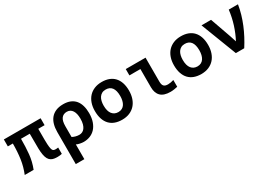

<svg xmlns="http://www.w3.org/2000/svg" viewBox="18 -1312 3262 2311"><g transform="rotate(-30 1649.5 -156.5)"><path d="M532.7 2.9Q521 5.9 504.6 7.8Q488.3 9.8 471.7 9.8Q447.8 9.8 425 6.3Q402.3 2.9 382.3 -9.3Q362.3 -21.5 348.9 -45.2Q335.4 -68.8 328.6 -107.2Q321.8 -145.5 320.8 -193.8Q319.8 -242.2 319.8 -399.9H198.2Q198.2 -285.6 188.7 -189.2Q179.2 -92.8 142.6 0H19Q56.6 -92.3 70.6 -188.7Q84.5 -285.2 84.5 -399.9H15.1V-496.1H525.9V-399.9H438Q438 -282.7 438 -250.2Q438 -217.8 439.9 -183.6Q441.9 -149.4 446.5 -127Q451.2 -104.5 458.7 -95.7Q466.3 -86.9 475.6 -84.5Q484.9 -82 494.6 -82Q503.4 -82 513.2 -82.8Q522.9 -83.5 532.7 -85Z M1063 -257.8Q1063 -189 1044.7 -138.2Q1026.4 -87.4 995.4 -54.4Q964.4 -21.5 922.9 -5.4Q881.3 10.7 835 10.7Q812.5 10.7 782 4.4Q751.5 -2 735.8 -11.2V193.8H616.7V-252.9Q616.7 -309.6 629.9 -356.2Q643.1 -402.8 670.7 -436.3Q698.2 -469.7 741.5 -488.3Q784.7 -506.8 844.7 -506.8Q901.4 -506.8 942.6 -489.3Q983.9 -471.7 1010.5 -439.2Q1037.1 -406.7 1050 -360.6Q1063 -314.5 1063 -257.8ZM939 -252.9Q939 -288.1 932.6 -316.2Q926.3 -344.2 913.3 -364.5Q900.4 -384.8 881.3 -395.5Q862.3 -406.2 836.9 -406.2Q788.1 -406.2 762 -371.8Q735.8 -337.4 735.8 -263.2V-114.3Q755.9 -103.5 780.3 -96.7Q804.7 -89.8 832.5 -89.8Q853 -89.8 872.3 -98.6Q891.6 -107.4 906.5 -127Q921.4 -146.5 930.2 -177.5Q939 -208.5 939 -252.9Z M1614.3 -252Q1614.3 -193.4 1597.7 -144.8Q1581.1 -96.2 1549.8 -61.5Q1518.6 -26.9 1473.1 -7.8Q1427.7 11.2 1369.6 11.2Q1314.5 11.2 1271 -4.9Q1227.5 -21 1197.3 -53Q1167 -85 1150.9 -133.1Q1134.8 -181.2 1134.8 -245.1Q1134.8 -304.2 1151.6 -352.5Q1168.5 -400.9 1200 -435.1Q1231.4 -469.2 1276.9 -488Q1322.3 -506.8 1379.4 -506.8Q1435.1 -506.8 1478.5 -490.5Q1522 -474.1 1552.2 -441.9Q1582.5 -409.7 1598.4 -362.1Q1614.3 -314.5 1614.3 -252ZM1490.2 -249Q1490.2 -326.2 1461.2 -365Q1432.1 -403.8 1375.5 -403.8Q1344.2 -403.8 1322.3 -391.6Q1300.3 -379.4 1286.1 -358.2Q1272 -336.9 1265.4 -308.6Q1258.8 -280.3 1258.8 -248Q1258.8 -170.4 1290 -131.1Q1321.3 -91.8 1375.5 -91.8Q1405.3 -91.8 1427.2 -103.8Q1449.2 -115.7 1462.9 -137Q1476.6 -158.2 1483.4 -187Q1490.2 -215.8 1490.2 -249Z M2139.6 -2Q2117.7 3.4 2091.8 7.3Q2065.9 11.2 2040.5 11.2Q1948.7 11.2 1905.5 -32Q1862.3 -75.2 1862.3 -154.8V-408.2H1709.5V-496.1H1984.4V-166Q1984.4 -143.1 1988.3 -127.2Q1992.2 -111.3 2001.2 -101.3Q2010.3 -91.3 2024.7 -86.7Q2039.1 -82 2059.6 -82Q2078.1 -82 2098.9 -85.7Q2119.6 -89.4 2139.6 -96.2Z M2713.9 -252Q2713.9 -193.4 2697.3 -144.8Q2680.7 -96.2 2649.4 -61.5Q2618.2 -26.9 2572.8 -7.8Q2527.3 11.2 2469.2 11.2Q2414.1 11.2 2370.6 -4.9Q2327.1 -21 2296.9 -53Q2266.6 -85 2250.5 -133.1Q2234.4 -181.2 2234.4 -245.1Q2234.4 -304.2 2251.2 -352.5Q2268.1 -400.9 2299.6 -435.1Q2331.1 -469.2 2376.5 -488Q2421.9 -506.8 2479 -506.8Q2534.7 -506.8 2578.1 -490.5Q2621.6 -474.1 2651.9 -441.9Q2682.1 -409.7 2698 -362.1Q2713.9 -314.5 2713.9 -252ZM2589.8 -249Q2589.8 -326.2 2560.8 -365Q2531.7 -403.8 2475.1 -403.8Q2443.8 -403.8 2421.9 -391.6Q2399.9 -379.4 2385.7 -358.2Q2371.6 -336.9 2365 -308.6Q2358.4 -280.3 2358.4 -248Q2358.4 -170.4 2389.6 -131.1Q2420.9 -91.8 2475.1 -91.8Q2504.9 -91.8 2526.9 -103.8Q2548.8 -115.7 2562.5 -137Q2576.2 -158.2 2583 -187Q2589.8 -215.8 2589.8 -249Z M3269 -496.1Q3258.8 -430.7 3240 -366.5Q3221.2 -302.2 3195.6 -240Q3169.9 -177.7 3138.2 -117.4Q3106.4 -57.1 3069.8 0H2953.1L2762.2 -496.1H2895L2995.1 -212.9L3024.9 -122.1Q3068.8 -205.1 3098.9 -299.8Q3128.9 -394.5 3141.1 -496.1Z"/></g></svg>

Font: Code New Roman
Style: Bold
Weight: 700
Monospace: yes
Designer: Sam Radian
Foundry: Code New Roman
Version: Version 1.508 October 19, 2014